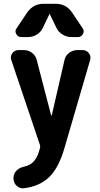

<svg xmlns="http://www.w3.org/2000/svg" viewBox="-20 -790 540 1037"><path d="M281.2 -769.5Q336.9 -769.5 369.1 -722.7L426.8 -636.7Q436.5 -622.1 427.7 -606Q418.9 -589.8 401.4 -589.8H365.2Q338.9 -589.8 316.9 -604Q294.9 -618.2 284.2 -640.6L249 -713.9Q249 -714.8 248 -714.8Q247.1 -714.8 247.1 -713.9L211.9 -640.6Q201.2 -617.2 179.2 -603.5Q157.2 -589.8 130.9 -589.8H94.7Q77.1 -589.8 67.9 -606Q58.6 -622.1 69.3 -636.7L127 -722.7Q160.2 -769.5 214.8 -769.5ZM425.8 -519.5Q447.3 -519.5 460 -502.9Q472.7 -486.3 466.8 -465.8L328.1 9.8Q297.9 115.2 246.6 165.5Q195.3 215.8 110.4 226.6Q86.9 229.5 69.8 213.4Q52.7 197.3 52.7 172.9V171.9Q52.7 148.4 68.8 131.8Q85 115.2 109.4 110.4Q145.5 102.5 165.5 78.1Q185.5 53.7 196.3 7.8Q198.2 -1 195.3 -7.8L41 -465.8Q34.2 -485.4 46.4 -502.4Q58.6 -519.5 80.1 -519.5H108.4Q133.8 -519.5 153.3 -504.4Q172.9 -489.3 178.7 -464.8L255.9 -168Q256.8 -166 258.3 -166Q259.8 -166 259.8 -168L328.1 -464.8Q333 -489.3 353 -504.4Q373 -519.5 398.4 -519.5Z"/></svg>

Font: Rounded Mgen+ 2m bold
Style: Bold
Weight: 700
Designer: [Source Han Sans]
Ryoko NISHIZUKA  (kana & ideographs); Paul D. Hunt (Latin, Greek & Cyrillic); Wenlong ZHANG  (bopomofo
Version: Version 1.059.20150602